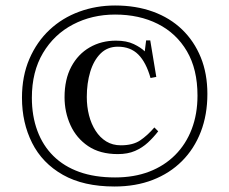

<svg xmlns="http://www.w3.org/2000/svg" viewBox="-20 -667 835 699"><path d="M397 12Q284 12 209 -30.5Q134 -73 97 -146.5Q60 -220 60 -311Q60 -390 87 -452.5Q114 -515 160.5 -558.5Q207 -602 268.5 -624.5Q330 -647 399 -647Q475 -647 537 -624.5Q599 -602 643 -559.5Q687 -517 711 -458Q735 -399 735 -325Q735 -249 711 -187Q687 -125 642.5 -80.5Q598 -36 536 -12Q474 12 397 12ZM399 -21Q468 -21 523 -42Q578 -63 617.5 -102.5Q657 -142 678 -197Q699 -252 699 -319Q699 -415 660.5 -480.5Q622 -546 554.5 -580Q487 -614 399 -614Q315 -614 246 -578Q177 -542 136.5 -474Q96 -406 96 -311Q96 -245 116 -191Q136 -137 174.5 -99Q213 -61 269 -41Q325 -21 399 -21ZM409 -106Q344 -106 301 -135Q258 -164 236.5 -211.5Q215 -259 215 -313Q215 -378 239.5 -424Q264 -470 306.5 -494.5Q349 -519 402 -519Q441 -519 467 -506.5Q493 -494 507 -480L512 -520H527L549 -387L528 -383Q512 -440 483.5 -468.5Q455 -497 409 -497Q371 -497 346 -472Q321 -447 308.5 -405.5Q296 -364 296 -314Q296 -279 304 -247.5Q312 -216 328 -191Q344 -166 367 -152Q390 -138 420 -138Q464 -138 490.5 -156Q517 -174 542 -203L556 -189Q539 -167 518.5 -148Q498 -129 471.5 -117.5Q445 -106 409 -106Z"/></svg>

Font: Literata 60pt
Style: Regular
Weight: 400
Designer: Latin by Veronika Burian and Jose Scaglione. Greek by Irene Vlachou. Cyrillic by Vera Evstafieva.
Foundry: TypeTogether
Version: Version 3.002